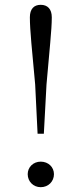

<svg xmlns="http://www.w3.org/2000/svg" viewBox="-20 -765 338 797"><path d="M149 12C181 12 204 -12 204 -42C204 -71 181 -94 149 -94C118 -94 95 -71 95 -42C95 -12 118 12 149 12ZM149 -745C121 -745 104 -728 104 -693C104 -640 113 -556 126 -414L136 -210H162L173 -414C185 -556 195 -640 195 -693C195 -728 177 -745 149 -745Z"/></svg>

Font: Noto Serif KR Light
Style: Regular
Weight: 300
Designer: Ryoko NISHIZUKA 西塚涼子 (kana & ideographs); Frank Grießhammer (Latin, Greek & Cyrillic); Wenlong ZHANG 张文龙 (bopomofo); San
Foundry: Adobe
Version: Version 2.001;hotconv 1.1.0;makeotfexe 2.6.0